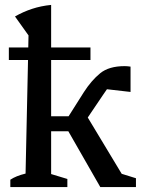

<svg xmlns="http://www.w3.org/2000/svg" viewBox="-20 -761 588 781"><path d="M22 0V-30Q34 -38 49 -44Q64 -50 84 -55L94 -517H16V-568H95L96 -617L41 -694Q74 -713 110.5 -725Q147 -737 188 -741V-568H348V-517H188V-288H259L321 -386Q352 -434 387.5 -463Q423 -492 487 -492Q498 -492 511 -490V-387L415 -398Q409 -389 401.5 -378.5Q394 -368 387 -357L337 -283L475 -54L533 -36V0H388L258 -227H188V-53L254 -33V0Z"/></svg>

Font: Piazzolla Medium
Style: Regular
Weight: 500
Designer: Juan Pablo del Peral
Foundry: Huerta Tipografica
Version: Version 1.330